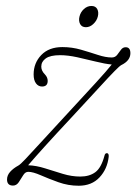

<svg xmlns="http://www.w3.org/2000/svg" viewBox="-20 -600 446 628"><path d="M335.5 -87Q331 -47 305.5 -19.8Q280 7.5 237.5 7.5Q203 7.5 171 -4Q139 -15.5 113.2 -26.8Q87.5 -38 72.5 -38Q62.5 -38 55.8 -26.8Q49 -15.5 41.5 -4.2Q34 7 22.5 7Q3 7 3 -13Q3 -26.5 13.2 -38Q23.5 -49.5 40 -58.5Q46.5 -62 63 -79.5Q79.5 -97 112.5 -133Q145.5 -169 200.5 -228.5Q258 -290.5 294.2 -330.2Q330.5 -370 345.5 -389Q323.5 -391 293.5 -398.5Q263.5 -406 232.5 -412.8Q201.5 -419.5 176.5 -419.5Q144.5 -419.5 129.8 -409Q115 -398.5 115 -382Q115 -368.5 127 -356.5Q136 -347 136 -335.5Q136 -317 117.5 -317Q105.5 -317 97.8 -327.2Q90 -337.5 90 -356.5Q90 -394 115 -420Q140 -446 184 -446Q215.5 -446 244.8 -437.5Q274 -429 299.8 -420.5Q325.5 -412 345.5 -412Q356.5 -412 363 -420.2Q369.5 -428.5 375.5 -437Q381.5 -445.5 391 -445.5Q406.5 -445.5 406.5 -426Q406.5 -401.5 376.5 -387Q371 -384 354.5 -367.2Q338 -350.5 304.8 -314.2Q271.5 -278 214.5 -216.5Q158 -156 125.5 -120Q93 -84 72 -59.5Q99 -58.5 128 -49.2Q157 -40 186 -31.2Q215 -22.5 242.5 -22.5Q272.5 -22.5 291.8 -36.8Q311 -51 321.5 -90Q323.5 -99.5 330 -99Q336.5 -98.5 335.5 -87ZM261 -511Q247.5 -511 242 -521.5Q236.5 -532 240 -546Q243.5 -560.5 254.5 -570.5Q265.5 -580.5 279 -580.5Q292.5 -580.5 298 -570.5Q303.5 -560.5 300 -546Q296.5 -532 285.2 -521.5Q274 -511 261 -511Z"/></svg>

Font: Fraunces 72pt Soft Thin
Style: Italic
Weight: 100
Italic angle: -16°
Version: Version 1.000;[0bf87f6ff]